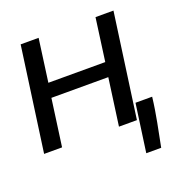

<svg xmlns="http://www.w3.org/2000/svg" viewBox="-117 -584 789 834"><g transform="rotate(-20 277.5 -166.5)"><path d="M450 -73 419 149H488C502 76 518 5 527 -73ZM377 -218 347 0H430L497 -482H414L387 -284H124L151 -482H68L1 0H84L114 -218Z"/></g></svg>

Font: Cantarell
Style: Oblique
Weight: 400
Italic angle: -8°
Designer: Dave Crossland
Version: Version 0.024